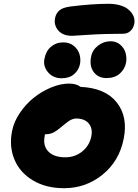

<svg xmlns="http://www.w3.org/2000/svg" viewBox="-20 -969 721 1001"><path d="M356.9 -782.2Q307.6 -782.2 283.7 -810.3Q259.8 -838.4 267.1 -875Q271.5 -898.4 288.8 -914.1Q306.2 -929.7 347.2 -935.1Q460.4 -949.2 544.9 -949.2Q577.6 -949.2 603.3 -942.1Q628.9 -935.1 644 -923.8Q659.2 -912.6 668.5 -898.7Q677.7 -884.8 680.2 -871.1Q682.6 -857.4 680.2 -845.2Q674.8 -820.8 659.4 -806.9Q644 -793 622.1 -793Q523.4 -793 441.9 -787.6Q360.4 -782.2 356.9 -782.2ZM455.1 -673.8Q461.4 -708 491 -731Q520.5 -753.9 556.2 -753.9Q586.4 -753.9 607.2 -735.8Q627.9 -717.8 634.8 -692.6Q641.6 -667.5 637.2 -642.1Q630.9 -608.9 604.7 -585.4Q578.6 -562 535.2 -562Q491.7 -562 468.5 -593.5Q445.3 -625 455.1 -673.8ZM300.8 -561Q256.8 -561 230.2 -592.5Q203.6 -624 211.9 -663.1Q219.2 -702.6 245.8 -725.3Q272.5 -748 310.1 -748Q342.8 -748 365 -729.7Q387.2 -711.4 394.5 -686Q401.9 -660.6 397 -634.8Q390.6 -603.5 366.2 -582.3Q341.8 -561 300.8 -561ZM314 12.2Q219.7 12.2 151.6 -28.6Q83.5 -69.3 55.2 -137.5Q26.9 -205.6 43 -286.1Q52.2 -334 83.3 -379.9Q114.3 -425.8 155.5 -459Q196.8 -492.2 246.1 -512.7Q295.4 -533.2 339.8 -533.2Q378.9 -533.2 399.9 -516.1Q528.8 -510.3 588.4 -435.3Q647.9 -360.4 625 -246.1Q602.1 -129.4 514.9 -58.6Q427.7 12.2 314 12.2ZM212.9 -258.8Q203.1 -209 232.2 -179Q261.2 -148.9 320.8 -148.9Q370.6 -148.9 408.4 -179.2Q446.3 -209.5 456.1 -257.8Q464.4 -299.8 442.6 -325.4Q420.9 -351.1 377.9 -351.1Q373.5 -351.1 369.4 -350.6Q365.2 -350.1 360.8 -348.4Q356.4 -346.7 353.3 -345.7Q350.1 -344.7 345 -341.6Q339.8 -338.4 337.2 -336.7Q334.5 -335 328.6 -330.3Q322.8 -325.7 320.1 -323.7Q317.4 -321.8 310.1 -315.7Q302.7 -309.6 299.8 -307.1Q273.9 -285.2 256.6 -277.1Q239.3 -269 215.8 -269H214.8Q212.9 -263.2 212.9 -258.8Z"/></svg>

Font: Shantell Sans Normal
Style: Italic
Weight: 800
Italic angle: -11.31°
Designer: Stephen Nixon, Anya Danilova, Shantell Martin
Foundry: Arrow Type
Version: Version 1.006;[559af2be0]